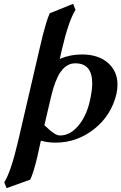

<svg xmlns="http://www.w3.org/2000/svg" viewBox="-20 -727 629 995"><path d="M444.8 -200.2Q458 -257.3 458 -294.9Q458 -398.9 370.1 -398.9Q356.9 -398.9 345 -395.3Q333 -391.6 318.8 -380.9Q304.7 -370.1 292.5 -352.3Q280.3 -334.5 268.1 -303.7Q255.9 -272.9 246.1 -231.9L210 -78.1Q240.2 -49.3 258.3 -37.1Q276.4 -24.9 291 -24.9Q342.3 -24.9 384.3 -73.5Q426.3 -122.1 444.8 -200.2ZM136.2 204.1 14.2 248 2 217.8Q36.6 164.1 74.2 2.9L184.1 -470.2Q196.8 -524.9 203.1 -550Q209.5 -575.2 219.2 -607.2Q229 -639.2 237.8 -658.2L358.9 -707L371.1 -675.8Q335 -617.7 300.8 -470.2L290 -421.9Q343.8 -444.8 404.8 -444.8Q489.3 -444.8 539.1 -401.4Q588.9 -357.9 588.9 -288.1Q588.9 -269 584 -242.2Q557.1 -128.4 467.8 -58.1Q378.4 12.2 268.1 12.2Q227.1 12.2 191.9 2Q190.4 7.8 188 19.8Q185.5 31.7 184.1 37.1Q178.7 64.5 172.9 87.9Q151.9 174.8 136.2 204.1Z"/></svg>

Font: Linux Libertine G
Style: Bold Italic
Weight: 700
Italic angle: -11.5°
Designer: Philipp H. Poll
Foundry: Philipp H. Poll
Version: Version 4.1.0